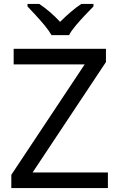

<svg xmlns="http://www.w3.org/2000/svg" viewBox="-20 -964 612 984"><path d="M533 0H38V-68L414 -634H50V-714H523V-646L147 -80H533ZM459 -944V-931Q440 -912 415.5 -886Q391 -860 368.5 -833.5Q346 -807 334 -784H244Q231 -807 209 -833.5Q187 -860 163 -886Q139 -912 121 -931V-944H181Q207 -927 235 -903Q263 -879 288 -852Q315 -879 343 -903Q371 -927 397 -944Z"/></svg>

Font: Noto Sans Cherokee
Style: Regular
Weight: 400
Designer: Monotype Design Team
Foundry: Monotype Imaging Inc.
Version: Version 2.001